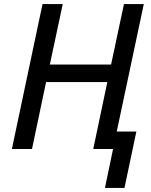

<svg xmlns="http://www.w3.org/2000/svg" viewBox="-20 -734 745 946"><path d="M497.1 191.9 537.1 0H439.5L508.8 -329.6H207L137.7 0H38.6L189.5 -713.9H289.1L225.6 -416H527.3L590.8 -713.9H688.5L555.2 -85.9H651.9L593.3 191.9Z"/></svg>

Font: Open Sans Medium
Style: Italic
Weight: 500
Italic angle: -12°
Designer: Monotype Design Team
Foundry: Monotype Imaging Inc.
Version: Version 3.000